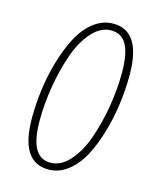

<svg xmlns="http://www.w3.org/2000/svg" viewBox="-105 -748 682 832"><g transform="rotate(15 236.0 -332.0)"><path d="M300.8 -673.8Q252.9 -673.8 212.6 -642.1Q172.4 -610.4 145.8 -559.3Q119.1 -508.3 100.3 -443.4Q81.5 -378.4 73.2 -313.7Q64.9 -249 64.9 -188Q64.9 9.8 190.9 9.8Q238.8 9.8 278.8 -22Q318.8 -53.7 345.5 -104.7Q372.1 -155.8 390.6 -220.7Q409.2 -285.6 417.5 -350.3Q425.8 -415 425.8 -476.1Q425.8 -673.8 300.8 -673.8ZM298.8 -643.1Q346.2 -643.1 368.7 -602.8Q391.1 -562.5 391.1 -477.1Q391.1 -403.8 378.2 -325.9Q365.2 -248 341.3 -179Q317.4 -109.9 278.1 -65.4Q238.8 -21 191.9 -21Q145.5 -21 122.8 -61.8Q100.1 -102.5 100.1 -187Q100.1 -260.3 113 -338.1Q126 -416 149.7 -485.1Q173.3 -554.2 212.6 -598.6Q252 -643.1 298.8 -643.1Z"/></g></svg>

Font: Fira Sans Compressed UltraLight
Style: Italic
Weight: 200
Width: 3
Italic angle: -8°
Designer: Carrois Corporate & Edenspiekermann AG
Foundry: Carrois Corporate GbR & Edenspiekermann AG
Version: Version 4.203;PS 004.203;hotconv 1.0.88;makeotf.lib2.5.64775